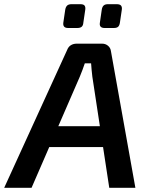

<svg xmlns="http://www.w3.org/2000/svg" viewBox="-55 -899 711 919"><path d="M434 -690Q450 -690 462 -680Q474 -670 476 -654L593 0H468L387 -532Q385 -548 383.5 -564.5Q382 -581 381 -596H351Q346 -582 340 -565Q334 -548 327 -532L96 0H-35L266 -659Q272 -675 284 -682.5Q296 -690 312 -690ZM496 -295 484 -195H130L143 -295ZM329 -879Q345 -879 350 -872Q355 -865 353 -852L344 -791Q343 -777 336 -771Q329 -765 315 -765H271Q245 -765 248 -790L257 -851Q259 -865 266 -872Q273 -879 288 -879ZM503 -879Q519 -879 524.5 -872Q530 -865 528 -852L519 -791Q517 -777 510.5 -771Q504 -765 490 -765H446Q419 -765 423 -790L432 -852Q434 -866 441 -872.5Q448 -879 462 -879Z"/></svg>

Font: Exo 2 SemiBold
Style: Italic
Weight: 600
Italic angle: -8°
Designer: Natanael Gama
Foundry: Natanael Gama
Version: Version 2.010